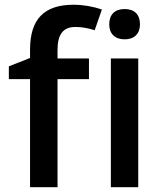

<svg xmlns="http://www.w3.org/2000/svg" viewBox="-20 -785 682 805"><path d="M353 -540H221.2V-575.2C221.2 -639.6 243.7 -671.9 295.9 -671.9C321.8 -671.9 348.6 -667.5 377 -658.2L407.2 -745.1C368.2 -758.3 328.6 -765.1 288.1 -765.1C165 -765.1 106 -704.6 106 -577.1V-542L17.1 -506.8V-453.1H106V0H221.2V-453.1H353ZM559.6 -540H444.8V0H559.6ZM438 -683.1C438 -644 461.4 -620.1 502.9 -620.1C543.5 -620.1 566.9 -644 566.9 -683.1C566.9 -724.1 543.5 -747.1 502.9 -747.1C461.4 -747.1 438 -724.1 438 -683.1Z"/></svg>

Font: Sahel SemiBold
Style: Bold
Weight: 600
Foundry: Saber Rastikerdar (saber.rastikerdar@gmail.com)
Version: Version 3.4.0